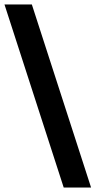

<svg xmlns="http://www.w3.org/2000/svg" viewBox="-46 -775 426 856"><path d="M238 61 -26 -755H96L360 61Z"/></svg>

Font: Mulish ExtraLight ExtraBold
Style: Regular
Weight: 800
Version: Version 3.603